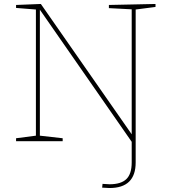

<svg xmlns="http://www.w3.org/2000/svg" viewBox="-20 -712 852 968"><path d="M764 -692V-677L664 -664V107Q664 236 532 236Q519 236 495 234L497 215Q523 217 532 217Q590 217 617 191Q644 165 644 107V3L181 -663V-28L296 -15V0H61V-15L161 -28V-664L61 -672V-687L186 -692L644 -35V-665L529 -671V-687Z"/></svg>

Font: Bitter Pro Thin
Style: Regular
Weight: 250
Designer: Sol Matas, and Bitter project Authors
Foundry: Sol Matas
Version: Version 1.010